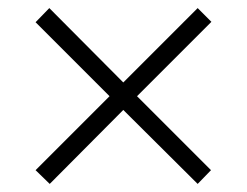

<svg xmlns="http://www.w3.org/2000/svg" viewBox="-20 -591 611 475"><path d="M469 -571 503 -537 319 -353 502 -170 469 -136 285 -319 103 -136 68 -170 251 -353 68 -536 102 -571 285 -387Z"/></svg>

Font: Noto Sans Symbols Light
Style: Regular
Weight: 300
Version: Version 2.002